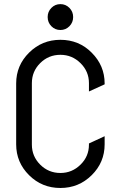

<svg xmlns="http://www.w3.org/2000/svg" viewBox="-20 -936 602 956"><path d="M235.8 -805.4Q217.3 -824.2 217.3 -851.1Q217.3 -877.9 235.8 -896.7Q254.4 -915.5 280.8 -915.5Q307.1 -915.5 325.7 -896.7Q344.2 -877.9 344.2 -851.1Q344.2 -824.2 325.7 -805.4Q307.1 -786.6 280.8 -786.6Q254.4 -786.6 235.8 -805.4ZM501 -257.8V-217.3Q501 -127.4 436.5 -63.7Q372.1 0 280.8 0Q189 0 125 -63.5Q60.5 -127.4 60.5 -217.3V-520.5Q60.5 -610.4 125 -674.1Q189.5 -737.8 280.8 -737.8Q373 -737.8 436.5 -673.8Q501 -609.4 501 -520.5V-516.1L422.9 -480.5V-522Q422.9 -580.1 380.9 -621.6Q338.9 -663.1 280.8 -663.1Q221.7 -663.1 180.2 -621.8Q138.7 -580.6 138.7 -522V-215.8Q138.7 -157.7 180.2 -116.2Q221.7 -74.7 280.8 -74.7Q338.9 -74.7 380.9 -116.2Q422.9 -157.2 422.9 -215.8V-221.7Z"/></svg>

Font: NovaMono
Style: Regular
Weight: 400
Monospace: yes
Version: Version 1.2